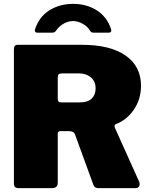

<svg xmlns="http://www.w3.org/2000/svg" viewBox="-20 -974 779 994"><path d="M703 -21Q703 -12 697.5 -6Q692 0 683 0H489Q468 0 462 -21L368 -279Q365 -287 358 -291Q351 -295 337 -295H291Q285 -295 282 -291Q279 -287 279 -284V-29Q279 -13 271 -6.5Q263 0 246 0H78Q63 0 57.5 -6Q52 -12 52 -25V-719Q52 -742 71 -742H405Q550 -742 630 -686.5Q710 -631 710 -530Q710 -461 673.5 -407Q637 -353 579 -331Q573 -328 573 -321Q573 -318 575 -312L701 -32Q703 -28 703 -21ZM475 -516Q475 -553 450.5 -573.5Q426 -594 390 -594H302Q289 -594 284 -589.5Q279 -585 279 -574V-465Q279 -454 282.5 -449Q286 -444 296 -444H396Q434 -444 454.5 -463.5Q475 -483 475 -516ZM464 -805Q457 -805 453 -807.5Q449 -810 444 -818Q432 -838 407 -851.5Q382 -865 359 -865Q334 -865 310.5 -852Q287 -839 273 -819Q267 -810 262.5 -807.5Q258 -805 249 -805H172Q165 -805 162 -810Q159 -815 161 -821Q182 -887 235.5 -920.5Q289 -954 359 -954Q428 -954 481 -920.5Q534 -887 555 -823Q556 -820 556 -815Q556 -805 542 -805Z"/></svg>

Font: Libre Franklin Black
Style: Regular
Weight: 900
Designer: Pablo Impallari, Rodrigo Fuenzalida
Foundry: Impallari Type
Version: Version 1.002; ttfautohint (v1.5)